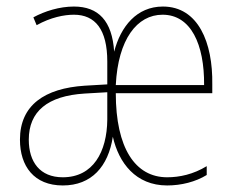

<svg xmlns="http://www.w3.org/2000/svg" viewBox="-20 -557 721 587"><path d="M478 -537C398 -537 349 -476 329 -399C323 -493 281 -537 206 -537C162 -537 117 -523 82 -504L92 -480C135 -504 176 -512 206 -512C271 -512 308 -467 308 -369V-299L239 -295C117 -287 41 -236 41 -130C41 -49 84 10 172 10C260 10 311 -48 325 -139C343 -59 395 10 491 10C534 10 578 -1 612 -22V-49C571 -24 529 -15 491 -15C393 -15 334 -105 334 -272H629V-299C631 -427 586 -537 478 -537ZM477 -512C564 -512 605 -421 604 -297H334C341 -437 399 -512 477 -512ZM239 -271 308 -275V-191C307 -93 265 -15 172 -15C102 -15 68 -62 68 -130C68 -216 125 -264 239 -271Z"/></svg>

Font: Noto Sans Myanmar UI Condensed Thin
Style: Regular
Weight: 100
Width: 3
Designer: Monotype Design Team
Foundry: Monotype Imaging Inc.
Version: Version 2.103